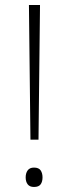

<svg xmlns="http://www.w3.org/2000/svg" viewBox="-20 -734 272 763"><path d="M133 -179H101L95 -714H139ZM82 -29Q82 -46 90 -57Q98 -68 115 -68Q134 -68 141.5 -57Q149 -46 149 -29Q149 -12 141.5 -1.5Q134 9 115 9Q98 9 90 -1.5Q82 -12 82 -29Z"/></svg>

Font: Noto Sans Lao Looped ExtraLight
Style: Regular
Weight: 200
Designer: Mark Frömberg, Ben Mitchell
Foundry: The Fontpad Ltd
Version: Version 1.002; ttfautohint (v1.8.4.7-5d5b)